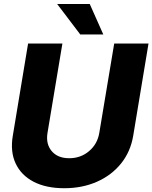

<svg xmlns="http://www.w3.org/2000/svg" viewBox="-20 -950 779 981"><path d="M563.5 -727.5H738.8L660.6 -256.3Q647 -174.8 598.4 -114.5Q549.8 -54.2 474.9 -21.2Q399.9 11.7 308.1 11.7Q215.8 11.7 152.1 -21.2Q88.4 -54.2 60.1 -114.5Q31.7 -174.8 45.4 -256.3L123.5 -727.5H298.8L222.7 -271Q213.4 -214.4 244.1 -178Q274.9 -141.6 333.5 -141.6Q392.6 -141.6 435.3 -178Q478 -214.4 487.3 -271ZM390.1 -773.9 272 -929.7H438.5L507.8 -773.9Z"/></svg>

Font: Inter Display Extra Bold
Style: Italic
Weight: 800
Italic angle: -9.39999°
Designer: Rasmus Andersson
Foundry: rsms
Version: Version 4.000;git-4fc901f